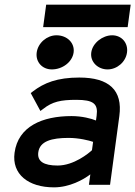

<svg xmlns="http://www.w3.org/2000/svg" viewBox="-20 -796 583 827"><path d="M178.9 -776 165.8 -679H529.8L542.9 -776ZM443.2 -497C484.2 -497 521.5 -529 527.1 -570C532.6 -611 504.1 -644 463.1 -644C422.1 -644 378.6 -611 373.1 -570C367.5 -529 402.2 -497 443.2 -497ZM203.2 -497C249.2 -497 291.5 -529 297.1 -570C302.6 -611 269.1 -644 223.1 -644C182.1 -644 143.6 -611 138.1 -570C132.5 -529 162.2 -497 203.2 -497ZM112.4 -395 154 -318 166.2 -327C205.4 -358 241.5 -366 308.5 -366C382.5 -366 403.2 -349 396.3 -298L393.4 -277C374.5 -285 334 -296 288 -296C163 -296 58.1 -252 42.7 -138C30.2 -46 101.5 11 212.5 11C279.5 11 339 -22 369.1 -45L363 0H454L494 -296C509.2 -408 449.5 -462 321.5 -462C226.5 -462 169.3 -439 121.3 -402ZM144.9 -140C151.4 -188 202.3 -202 275.3 -202C320.3 -202 363.8 -191 381 -185L376.1 -149C362.4 -136 298.2 -83 228.2 -83C168.2 -83 139.7 -101 144.9 -140Z"/></svg>

Font: Charger
Style: ExBdIt
Weight: 400
Designer: Jasper
Foundry: Cannot Into Space Fonts
Version: Version 0.99